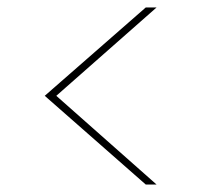

<svg xmlns="http://www.w3.org/2000/svg" viewBox="-20 -537 540 515"><path d="M400 -42H371L100 -280L371 -517H400L131 -280Z"/></svg>

Font: DM Sans 11pt Thin
Style: Regular
Weight: 250
Version: Version 4.004;gftools[0.9.30]